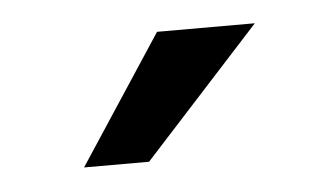

<svg xmlns="http://www.w3.org/2000/svg" viewBox="-27 -784 368 214"><g transform="rotate(-5 156.5 -677.0)"><path d="M60.1 -605.5H132.8L263.7 -749H154.3Z"/></g></svg>

Font: Nahid
Style: Regular
Weight: 400
Foundry: DejaVu fonts team - Redesigned by Saber Rastikerdar
Version: Version 0.3.0